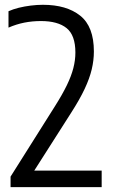

<svg xmlns="http://www.w3.org/2000/svg" viewBox="-20 -769 465 789"><path d="M23.4 0V-43.2L206.4 -333.5Q236.2 -380.6 254.6 -418.5Q273 -456.5 281.4 -489.1Q289.8 -521.8 289.8 -553Q289.8 -624.2 253.7 -653.4Q217.6 -682.5 148.4 -682.5Q112.8 -682.5 79.8 -676Q46.8 -669.4 14.9 -655.5V-722.8Q32.9 -731 56.8 -737Q80.7 -742.9 106.5 -746.1Q132.4 -749.3 156.4 -749.3Q253.5 -749.3 309.6 -704.6Q365.8 -660 365.8 -557.4Q365.8 -520.9 356.9 -483.8Q348.1 -446.7 327.8 -403.5Q307.5 -360.4 272.8 -306.3L107.3 -46.8L99.1 -67.8H397.8V0Z"/></svg>

Font: Encode Sans SC Condensed Thin
Style: Regular
Weight: 100
Width: 3
Designer: Multiple Designers
Foundry: Impallari Type
Version: Version 3.002